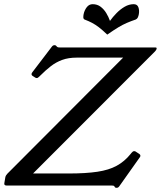

<svg xmlns="http://www.w3.org/2000/svg" viewBox="-47 -887 769 918"><path d="M619 -151Q625.2 -146.2 624 -141Q624 -137 620 -133L523 4Q518 11 511 11Q506 11 503 9L500 4Q498 1 493.5 0.5Q489 0 484 0H-16Q-29 0 -26 -13L-21.5 -39.5Q-20.5 -44.5 -18 -48.5Q-15.5 -52.5 -11.8 -56.5L541.8 -611.5H320Q280 -611.5 250.5 -600.6Q221 -589.8 196.4 -570.8Q171.8 -551.8 145.8 -525.8L141.8 -521.8Q133.8 -513.8 129.5 -513.8Q125.2 -513.8 121.8 -515.8L109 -524Q103 -527.8 104 -534Q104.2 -537.2 108 -542L201 -664Q206 -671 214 -671Q217 -671 219 -670Q221 -669 225 -664Q228 -661 232.5 -660.5Q237 -660 241 -660H697Q702 -660 702 -656L701 -651Q700 -649 698 -646Q696 -643 694 -641L111 -57.5H281.5Q363.5 -57.5 418.6 -65.8Q473.8 -74 511.2 -94.6Q548.8 -115.2 577.8 -151.2L581.8 -156.2Q588 -164.2 594 -164.2Q596.8 -164.2 598.2 -164.1Q599.8 -164 601.8 -162.2ZM478.8 -787Q492.2 -806 510.1 -824.2Q528 -842.5 549 -854.8Q570 -867 592.2 -867Q609 -867 614.5 -852.6Q620 -838.2 616.8 -819.2Q615.2 -810.5 612.1 -803.8Q609 -797 602.2 -793.8Q578.8 -785.8 559.5 -777.5Q540.2 -769.2 519 -756.5Q497.8 -743.8 465.8 -721.5Q442.5 -743.8 425.9 -756.5Q409.2 -769.2 393.6 -777.5Q378 -785.8 357 -793.8Q351.5 -797 351.4 -803.8Q351.2 -810.5 352.8 -819.2Q356.8 -838.2 367.9 -852.6Q379 -867 396 -867Q418 -867 434.1 -854.8Q450.2 -842.5 461.2 -824.2Q472.2 -806 478.8 -787Z"/></svg>

Font: Young Serif Light
Style: Italic
Weight: 300
Italic angle: -10.979°
Designer: Bastien Sozeau
Foundry: NBR — Bastien Sozeau
Version: Version 5.001